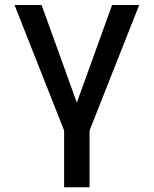

<svg xmlns="http://www.w3.org/2000/svg" viewBox="-20 -538 626 782"><path d="M241.2 224.6V-6.3L39.1 -517.6H149.4L293 -120.1L436.5 -517.6H546.9L344.7 -6.3V224.6Z"/></svg>

Font: CaskaydiaCove NFP
Style: Regular
Weight: 400
Designer: Aaron Bell
Foundry: Saja Typeworks
Version: Version 2111.001; VTT 6.35;Nerd Fonts 3.1.1